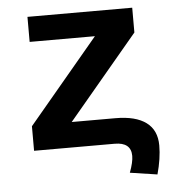

<svg xmlns="http://www.w3.org/2000/svg" viewBox="-49 -575 699 757"><g transform="rotate(-5 300.0 -196.0)"><path d="M67.4 0V-97.2L345.7 -429.2H87.4V-528.3H502V-430.2L225.1 -100.1H397.9Q478 -100.1 519.5 -69.3Q561 -38.6 561 22Q561 73.7 543.9 135.3L436 119.1Q451.2 78.6 451.2 53.7Q451.2 0 386.2 0Z"/></g></svg>

Font: Liberation Mono
Style: Bold
Weight: 700
Monospace: yes
Designer: Steve Matteson
Foundry: Ascender Corporation
Version: Version 2.1.5